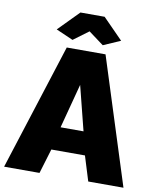

<svg xmlns="http://www.w3.org/2000/svg" viewBox="-99 -988 866 1063"><g transform="rotate(10 333.5 -457.0)"><path d="M225 -710H443L669 0H471L428 -139H239L197 0H-2ZM397 -269 334 -519 268 -269ZM153 -799 266 -914H402L515 -799L419 -757L334 -820L249 -757Z"/></g></svg>

Font: Raleway Thin Black
Style: Regular
Weight: 900
Version: Version 4.026